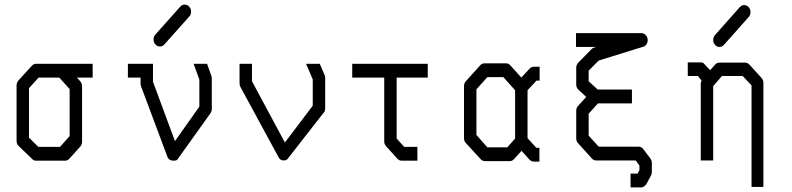

<svg xmlns="http://www.w3.org/2000/svg" viewBox="-20 -747 3442 834"><path d="M137 -470H382.5V-410H314L328.5 -394Q336.5 -385 336.5 -372V-131Q336.5 -118.5 328.5 -110L281.5 -58Q273.5 -49 263 -49H137Q126 -49 119 -57L61 -113Q52 -121 52 -135V-376Q52 -388.5 60.5 -398L118 -461Q126 -470 137 -470ZM237.5 -410H147.5L106 -364V-149L146.5 -109H240.5L282.5 -156V-360Z M879.5 -470 898 -418Q900 -412 900 -407V-273Q900 -263.5 893.5 -254L749 -52Q742 -49 734.5 -49Q714 -49 707.5 -65L592 -374Q590.5 -378.5 590.5 -386V-410H535.5V-470H644.5V-392L740 -134L846 -284V-401L821 -470ZM655 -554Q647 -562.5 647 -575Q647 -588 655 -597L763 -718Q771 -727 782 -727Q794 -727 802 -718Q810 -709 810 -696Q810 -683.5 802 -675L694 -554Q686 -545 674 -545Q663 -545 655 -554Z M1369 -470 1389.5 -422Q1392.5 -416 1392.5 -409V-276Q1392.5 -262.5 1384 -255L1231 -59Q1230.5 -58.5 1229 -56.8Q1227.5 -55 1226.5 -54Q1220.5 -50 1212.5 -50Q1197 -50 1190 -64L1024 -370Q1020.5 -377 1020.5 -386V-470H1074.5V-394L1217.5 -128L1338.5 -288V-402L1309.5 -470Z M1510 -410V-470H1838V-410H1703V-145L1736 -109H1793V-49H1724.5Q1714 -49 1705.5 -58L1657 -112Q1649 -121 1649 -133V-410Z M2271.5 -147 2309.5 -105H2323V-45H2298.5Q2288 -45 2279.5 -54L2245.5 -92L2213 -56Q2205 -47 2194 -47H2086Q2075.5 -47 2067.5 -56L2002.5 -127Q1995.5 -134.5 1995.5 -148V-372Q1995.5 -385 2002.5 -393L2066.5 -464Q2074 -472 2085.5 -472H2177Q2189 -472 2196 -464L2244.5 -410L2279.5 -448Q2287.5 -457 2298.5 -457H2324V-397H2310.5L2271.5 -355ZM2217.5 -145V-355L2166.5 -412H2097L2049.5 -359V-161L2097 -107H2183.5Z M2725 -298H2577.5L2537 -253V-158L2580.5 -110H2754Q2766 -110 2774.5 -99L2805.5 -58Q2811.5 -49.5 2811.5 -39V0Q2811.5 8 2808 15L2788 52Q2785 57.5 2778.5 62.2Q2772 67 2765 67H2719V7H2749.5L2757.5 -8V-28L2741.5 -50H2569.5Q2558.5 -50 2550.5 -59L2491 -125Q2483 -133.5 2483 -146V-266Q2483 -278 2491 -287L2526.5 -326L2493 -357Q2483 -366 2483 -380V-453Q2483 -465 2492 -475L2549 -533Q2553.5 -538 2559.5 -540L2569.5 -543H2482V-603H2766.5Q2775 -603 2782.5 -596.8Q2790 -590.5 2792.5 -581Q2793.5 -578 2793.5 -573Q2793.5 -563 2788 -554.5Q2782.5 -546 2774 -544L2580.5 -484L2537 -440V-394L2576.5 -358H2725V-342Z M3064.5 -442 3086 -466Q3093.5 -475 3105 -475H3216.5Q3227 -475 3234.5 -467L3287.5 -409Q3296 -399 3296 -388V65H3244.5V-376L3206 -417H3116L3078 -373V-50H3024V-385Q3024 -388 3027.5 -397L3011.5 -417H2967.5V-476H3024Q3035.5 -476 3041 -467ZM3086 -552Q3078 -560.5 3078 -573Q3078 -586 3086 -595L3193.5 -716Q3202 -725 3212.5 -725Q3224 -725 3232 -716Q3240 -707 3240 -694Q3240 -681.5 3232 -673L3124.5 -552Q3116.5 -543 3105 -543Q3094 -543 3086 -552Z"/></svg>

Font: 3270 Nerd Font Mono SemCond
Style: Regular
Weight: 400
Monospace: yes
Version: Version 3.0.1;Nerd Fonts 3.1.1